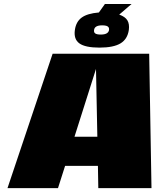

<svg xmlns="http://www.w3.org/2000/svg" viewBox="-20 -980 829 1000"><path d="M769 0H492L490 -116H319L282 0H19L254 -700H757ZM480 -621 368 -268H487ZM527 -960V-959H665L601 -904Q632 -893 643.5 -874Q655 -855 651 -824Q644 -776 607.5 -754Q571 -732 498 -732Q424 -732 393.5 -754Q363 -776 370 -824Q376 -867 405.5 -888.5Q435 -910 495 -915ZM505 -800Q544 -800 548 -824Q549 -833 545.5 -838Q542 -843 534 -845.5Q526 -848 512 -848Q473 -848 470 -824Q468 -811 476.5 -805.5Q485 -800 505 -800Z"/></svg>

Font: Fivo Sans Modern ExtBlk
Style: Regular
Weight: 900
Designer: Alexander Slobzheninov
Foundry: Alexander Slobzheninov
Version: 1.0